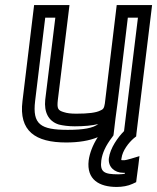

<svg xmlns="http://www.w3.org/2000/svg" viewBox="-20 -529 622 760"><path d="M242 35C291 35 334 28 367 14C347 45 335 77 331 106C322 182 373 211 442 211C464 211 487 207 504 199L519 192L521 176L528 123L532 89L499 99C484 103 477 105 474 105C457 105 460 107 461 97C465 67 489 36 510 18L519 11L520 0L579 -484L582 -509H557H467H442L439 -484L395 -119C392 -101 389 -96 376 -91C360 -83 330 -79 282 -79C260 -79 245 -81 233 -85C209 -92 205 -99 209 -134L252 -484L255 -509H230H140H115L112 -484L69 -129C54 -10 120 35 242 35ZM445 -119 453 -184 486 -459H526L471 -10C447 14 416 57 411 97C407 131 433 155 468 155C470 155 472 155 474 155V159C466 160 458 161 448 161C392 161 375 152 381 106C385 77 398 48 424 14L429 7L430 0L437 -59L445 -119ZM248 -15C140 -15 108 -37 119 -129L159 -459H199L159 -134C154 -86 171 -49 213 -36C229 -32 251 -29 276 -29C313 -29 345 -32 369 -38C348 -22 311 -15 248 -15Z"/></svg>

Font: Gamestation Text Outline
Style: Italic
Weight: 400
Designer: Jonas Hecksher
Foundry: Jonas Hecksher, Playtypeª, e-types AS
Version: Version 1.003